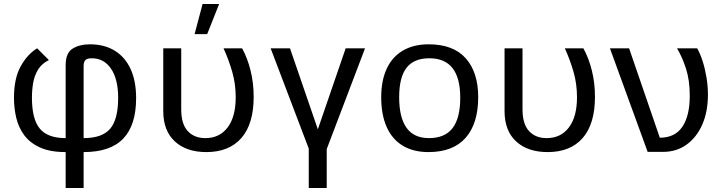

<svg xmlns="http://www.w3.org/2000/svg" viewBox="-20 -742 3617 962"><path d="M309 20Q231 20 180.5 -3Q130 -26 101.5 -64.5Q73 -103 61.5 -151.5Q50 -200 50 -251Q50 -349 83.5 -409.5Q117 -470 166 -500L225 -441Q190 -424 171.5 -394.5Q153 -365 146.5 -328.5Q140 -292 140 -252Q140 -145 179.5 -97.5Q219 -50 309 -50V-415Q309 -477 344 -498.5Q379 -520 431 -520Q503 -520 555 -488Q607 -456 634.5 -396Q662 -336 662 -250Q662 -115 597.5 -47.5Q533 20 399 20V200H309ZM399 -50Q492 -50 532 -97Q572 -144 572 -252Q572 -345 536.5 -397.5Q501 -450 440 -450Q416 -450 407.5 -440.5Q399 -431 399 -411Z M888 -500V-194Q888 -121 920.5 -85.5Q953 -50 1009 -50Q1080 -50 1120.5 -103.5Q1161 -157 1161 -255Q1161 -322 1143.5 -382.5Q1126 -443 1100 -500H1193Q1220 -451 1235.5 -388.5Q1251 -326 1251 -257Q1251 -121 1189.5 -50.5Q1128 20 1014 20Q914 20 856 -33.5Q798 -87 798 -185V-500ZM995 -722H1078L1018 -571H955Z M1527 -60 1531 13 1336 -500H1433L1576 -84L1568 -81L1712 -500H1809L1614 13L1617 -60V200H1527Z M2127 20Q2051 20 1998 -12Q1945 -44 1917.5 -105.5Q1890 -167 1890 -255Q1890 -338 1917.5 -397.5Q1945 -457 1998.5 -488.5Q2052 -520 2128 -520Q2251 -520 2313.5 -450Q2376 -380 2376 -255Q2376 -123 2313 -51.5Q2250 20 2127 20ZM2129 -50Q2209 -50 2247.5 -100Q2286 -150 2286 -253Q2286 -351 2247.5 -400.5Q2209 -450 2131 -450Q2054 -450 2017 -402.5Q1980 -355 1980 -255Q1980 -153 2017 -101.5Q2054 -50 2129 -50Z M2598 -500V-194Q2598 -121 2630.5 -85.5Q2663 -50 2719 -50Q2790 -50 2830.5 -103.5Q2871 -157 2871 -255Q2871 -322 2853.5 -382.5Q2836 -443 2810 -500H2903Q2930 -451 2945.5 -388.5Q2961 -326 2961 -257Q2961 -121 2899.5 -50.5Q2838 20 2724 20Q2624 20 2566 -33.5Q2508 -87 2508 -185V-500Z M3225 19 3036 -500H3132L3286 -52Q3362 -52 3399 -107Q3436 -162 3436 -262Q3436 -340 3417 -398.5Q3398 -457 3372 -500H3473Q3489 -472 3501 -434Q3513 -396 3520 -353Q3527 -310 3527 -268Q3527 -182 3498.5 -117.5Q3470 -53 3419.5 -17Q3369 19 3302 19Z"/></svg>

Font: Moderustic
Style: Regular
Weight: 400
Designer: Tural Alisoy
Foundry: TAFT Foundry
Version: Version 2.120